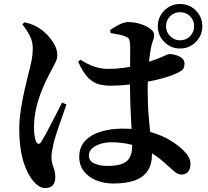

<svg xmlns="http://www.w3.org/2000/svg" viewBox="-20 -875 1040 960"><path d="M880.5 -632.5Q834.3 -632.5 801.7 -665.1Q769.1 -697.7 769.1 -743.8Q769.1 -790 801.7 -822.5Q834.3 -855 880.5 -855Q926.7 -855 959.2 -822.5Q991.6 -790 991.6 -743.8Q991.6 -697.7 959.2 -665.1Q926.7 -632.5 880.5 -632.5ZM546 42.6Q501.3 42.6 462.5 27.2Q423.7 11.8 399.9 -18.1Q376.2 -47.9 376.2 -90.4Q376.2 -139.9 405.9 -171.2Q435.6 -202.5 485.2 -217.2Q534.8 -231.9 591.9 -231.9Q675.2 -231.9 734.7 -214.3Q794.3 -196.7 834.8 -171.1Q875.2 -145.5 899.1 -121.1Q915.3 -105.2 923.8 -88.9Q932.3 -72.6 932.3 -55.2Q932.3 -29.9 920.3 -16.1Q908.3 -2.3 888.1 -2.3Q871 -2.3 856.5 -13.9Q841.9 -25.5 816.6 -48.6Q772.9 -90.1 728 -115.2Q683.2 -140.3 635.7 -152Q588.2 -163.6 535.9 -163.6Q508.3 -163.6 482.7 -155.7Q457 -147.8 440.7 -133.4Q424.5 -118.9 424.5 -97.6Q424.5 -69.6 452.2 -57.5Q479.9 -45.4 515.5 -45.4Q566.7 -45.4 593.4 -56.9Q620.2 -68.5 630.7 -91.5Q641.1 -114.6 641.1 -149.3Q641.1 -168.2 639.5 -199.2Q637.9 -230.2 635.7 -268.7Q633.6 -307.3 631.9 -348.8Q630.3 -390.3 630 -428.7Q630 -467 630.4 -509.2Q630.8 -551.4 630.8 -587.2Q630.8 -622.9 630.8 -641.1Q630.8 -663 627.8 -672.6Q624.9 -682.2 619.7 -686.1Q614.5 -689.9 605.3 -693.1Q589.4 -699.8 570.4 -703.2Q551.4 -706.7 533.4 -709.6L530.6 -725.3Q549.7 -738.8 575.2 -751.6Q600.6 -764.5 620.7 -764.5Q654.5 -764.5 684.1 -754.6Q713.7 -744.7 732.3 -730.3Q750.9 -715.9 750.9 -701.2Q750.9 -689.3 748 -680.7Q745.2 -672.1 741.3 -661.4Q737.4 -650.6 734.2 -632.4Q730.4 -613.5 726.7 -580.7Q723.1 -547.9 720.7 -507.9Q718.4 -468 718.4 -427Q718.4 -350.7 723.8 -290Q729.1 -229.3 734.5 -182.8Q739.9 -136.4 739.9 -102.1Q739.9 -54.9 719.3 -22.4Q698.6 10.1 656 26.4Q613.3 42.6 546 42.6ZM205.9 65.4Q187.6 65.4 170.4 52.9Q153.3 40.3 138.4 20.2Q120.1 -5.1 105.9 -41.3Q91.7 -77.5 84 -124.9Q76.3 -172.2 76.3 -229.4Q76.3 -275.7 84.2 -326.7Q92.1 -377.8 102.5 -423.9Q112.9 -470 120.5 -500Q130.5 -536.7 137 -568.6Q143.6 -600.4 143.8 -633.8Q144.1 -668 127.6 -698.8Q111.1 -729.6 91.6 -752.7L101.8 -763.5Q126.8 -758 144.4 -750.8Q161.9 -743.6 180.5 -731.1Q195.8 -721.9 216 -700.9Q236.2 -679.9 251.4 -653.6Q266.5 -627.2 266.5 -599.5Q266.5 -578.9 255.8 -559.8Q245.1 -540.6 227.5 -505.5Q209.8 -472.9 191.6 -429.6Q173.5 -386.3 161.7 -337.2Q150 -288.2 150 -238.1Q150 -214.7 152.7 -196.3Q155.4 -177.9 160.3 -167.4Q165.3 -156.5 172.6 -155.9Q180 -155.3 186.7 -166.7Q195.4 -180.2 209 -204.9Q222.6 -229.7 237.5 -259Q252.4 -288.3 266.6 -315.8Q280.8 -343.3 290.3 -362.3L312.4 -352.5Q305.4 -332.1 296 -305.9Q286.7 -279.8 277.6 -253.2Q268.6 -226.5 261 -204.1Q253.4 -181.7 249.9 -167.7Q243.6 -138 240.4 -120.5Q237.2 -103 237.2 -91.5Q237.2 -64.7 246.9 -39.6Q256.5 -14.6 256.5 8.9Q256.5 65.4 205.9 65.4ZM535.3 -446.5Q503.1 -446.5 475.1 -453.3Q447.1 -460.2 421.4 -485.7Q395.7 -511.3 370.6 -566.4L382.3 -576.5Q419.5 -552.3 453.3 -541.4Q487.2 -530.5 518.2 -530.5Q562 -530.5 599.1 -535.8Q636.2 -541 666.9 -549.2Q697.5 -557.4 720.6 -564.9Q774.3 -582.5 797.5 -593.7Q820.8 -604.9 825.6 -604.9Q852.6 -604.7 877.6 -592.3Q902.6 -580 902.6 -556.6Q902.6 -532.7 888.4 -522.6Q874.1 -512.6 839.5 -498.3Q822.9 -492 790 -482.9Q757.1 -473.8 714.5 -465.6Q671.9 -457.5 625.7 -452Q579.5 -446.5 535.3 -446.5ZM880.5 -673.4Q910.3 -673.4 930.5 -694.1Q950.7 -714.8 950.7 -743.8Q950.7 -773.7 930.5 -793.8Q910.3 -814 880.5 -814Q851.4 -814 830.8 -793.8Q810.1 -773.7 810.1 -743.8Q810.1 -714.8 830.8 -694.1Q851.4 -673.4 880.5 -673.4Z"/></svg>

Font: Noto Serif SC ExtraLight
Style: Regular
Weight: 200
Designer: Ryoko NISHIZUKA 西塚涼子 (kana & ideographs); Frank Grießhammer (Latin, Greek & Cyrillic); Wenlong ZHANG 张文龙 (bopomofo); San
Foundry: Adobe
Version: Version 2.002-H1;hotconv 1.1.0;makeotfexe 2.6.0